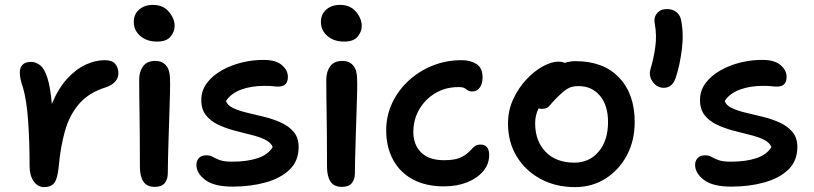

<svg xmlns="http://www.w3.org/2000/svg" viewBox="-20 -753 3328 785"><path d="M161 12Q134 12 117.5 -12Q101 -36 101 -74Q101 -174 95 -258.5Q89 -343 74 -395Q66 -419 63.5 -431.5Q61 -444 61 -458Q61 -476 72 -488Q83 -500 107 -500Q128 -500 145.5 -485Q163 -470 174.5 -432.5Q186 -395 192 -328Q218 -391 254 -430.5Q290 -470 330 -488.5Q370 -507 408 -507Q438 -507 451 -492Q464 -477 464 -453Q464 -435 452 -420.5Q440 -406 413 -396Q344 -375 304 -329Q264 -283 245.5 -217Q227 -151 220 -71Q215 -21 201.5 -4.5Q188 12 161 12Z M613 11Q580 11 566 -11Q552 -33 552 -71Q552 -145 551.5 -196.5Q551 -248 550.5 -285.5Q550 -323 549.5 -356Q549 -389 549 -427Q549 -460 565 -482Q581 -504 615 -504Q642 -504 658 -486.5Q674 -469 675 -433Q676 -411 675 -372.5Q674 -334 672.5 -287.5Q671 -241 669.5 -194Q668 -147 667 -107Q666 -67 666 -44Q666 -20 653.5 -4.5Q641 11 613 11ZM622 -583Q580 -583 553.5 -606Q527 -629 527 -663Q527 -695 549 -714Q571 -733 605 -733Q647 -733 670.5 -705Q694 -677 694 -647Q694 -624 677.5 -603.5Q661 -583 622 -583Z M931 10Q855 10 819 -17.5Q783 -45 783 -79Q783 -96 793.5 -107Q804 -118 824 -118Q839 -118 850 -111.5Q861 -105 878.5 -98.5Q896 -92 929 -92Q991 -92 1034 -106.5Q1077 -121 1095 -152Q1087 -171 1063 -182.5Q1039 -194 1005.5 -202Q972 -210 937 -219.5Q902 -229 871.5 -243.5Q841 -258 822 -282Q803 -306 803 -344Q803 -383 826 -413.5Q849 -444 887 -465.5Q925 -487 971 -498Q1017 -509 1063 -508Q1110 -507 1133.5 -486Q1157 -465 1157 -439Q1157 -399 1119 -399Q1106 -399 1095 -400.5Q1084 -402 1062 -402Q1007 -402 965.5 -386.5Q924 -371 904 -340Q910 -322 933.5 -311Q957 -300 991 -292Q1025 -284 1061.5 -275Q1098 -266 1129.5 -251.5Q1161 -237 1181 -213.5Q1201 -190 1201 -152Q1201 -95 1164 -59.5Q1127 -24 1065.5 -7Q1004 10 931 10Z M1378 11Q1345 11 1331 -11Q1317 -33 1317 -71Q1317 -145 1316.5 -196.5Q1316 -248 1315.5 -285.5Q1315 -323 1314.5 -356Q1314 -389 1314 -427Q1314 -460 1330 -482Q1346 -504 1380 -504Q1407 -504 1423 -486.5Q1439 -469 1440 -433Q1441 -411 1440 -372.5Q1439 -334 1437.5 -287.5Q1436 -241 1434.5 -194Q1433 -147 1432 -107Q1431 -67 1431 -44Q1431 -20 1418.5 -4.5Q1406 11 1378 11ZM1387 -583Q1345 -583 1318.5 -606Q1292 -629 1292 -663Q1292 -695 1314 -714Q1336 -733 1370 -733Q1412 -733 1435.5 -705Q1459 -677 1459 -647Q1459 -624 1442.5 -603.5Q1426 -583 1387 -583Z M1795 9Q1721 9 1668 -19.5Q1615 -48 1587 -100Q1559 -152 1559 -220Q1559 -280 1583.5 -332Q1608 -384 1651 -423.5Q1694 -463 1749.5 -485Q1805 -507 1868 -507Q1904 -507 1928.5 -491Q1953 -475 1953 -436Q1953 -412 1942 -395.5Q1931 -379 1911 -379Q1899 -379 1893 -383.5Q1887 -388 1879.5 -392.5Q1872 -397 1855 -397Q1802 -397 1760.5 -372.5Q1719 -348 1694.5 -306.5Q1670 -265 1670 -213Q1670 -161 1702 -129.5Q1734 -98 1795 -98Q1838 -98 1860.5 -108Q1883 -118 1895.5 -130.5Q1908 -143 1918 -152.5Q1928 -162 1944 -162Q1980 -162 1980 -119Q1980 -82 1955.5 -53Q1931 -24 1889.5 -7.5Q1848 9 1795 9Z M2331 12Q2252 12 2190 -21.5Q2128 -55 2092.5 -113.5Q2057 -172 2057 -248Q2057 -302 2078.5 -348Q2100 -394 2132.5 -428.5Q2165 -463 2200 -482Q2235 -501 2263 -501Q2278 -501 2289 -496Q2311 -503 2333 -503Q2447 -503 2511 -436Q2575 -369 2575 -254Q2575 -178 2543 -118Q2511 -58 2456 -23Q2401 12 2331 12ZM2168 -249Q2168 -176 2211 -132Q2254 -88 2328 -88Q2390 -88 2428 -133.5Q2466 -179 2466 -254Q2466 -322 2433 -361.5Q2400 -401 2345 -401Q2316 -401 2298 -389Q2280 -377 2260 -357Q2237 -334 2227 -321Q2217 -308 2196 -308Q2188 -308 2182 -310Q2168 -282 2168 -249Z M2694 -394Q2667 -394 2649 -418Q2631 -442 2640 -472Q2652 -511 2659 -559.5Q2666 -608 2657 -656Q2652 -682 2666.5 -699Q2681 -716 2707 -716Q2730 -716 2745 -704Q2760 -692 2764 -674Q2776 -618 2768 -552.5Q2760 -487 2742 -433Q2728 -394 2694 -394Z M2970 10Q2894 10 2858 -17.5Q2822 -45 2822 -79Q2822 -96 2832.5 -107Q2843 -118 2863 -118Q2878 -118 2889 -111.5Q2900 -105 2917.5 -98.5Q2935 -92 2968 -92Q3030 -92 3073 -106.5Q3116 -121 3134 -152Q3126 -171 3102 -182.5Q3078 -194 3044.5 -202Q3011 -210 2976 -219.5Q2941 -229 2910.5 -243.5Q2880 -258 2861 -282Q2842 -306 2842 -344Q2842 -383 2865 -413.5Q2888 -444 2926 -465.5Q2964 -487 3010 -498Q3056 -509 3102 -508Q3149 -507 3172.5 -486Q3196 -465 3196 -439Q3196 -399 3158 -399Q3145 -399 3134 -400.5Q3123 -402 3101 -402Q3046 -402 3004.5 -386.5Q2963 -371 2943 -340Q2949 -322 2972.5 -311Q2996 -300 3030 -292Q3064 -284 3100.5 -275Q3137 -266 3168.5 -251.5Q3200 -237 3220 -213.5Q3240 -190 3240 -152Q3240 -95 3203 -59.5Q3166 -24 3104.5 -7Q3043 10 2970 10Z"/></svg>

Font: Shantell Sans Normal
Style: Regular
Weight: 500
Designer: Stephen Nixon, Anya Danilova, Shantell Martin
Foundry: Arrow Type
Version: Version 1.009;[a7da0bfa3]